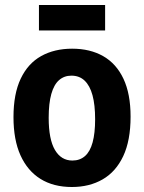

<svg xmlns="http://www.w3.org/2000/svg" viewBox="-20 -735 576 769"><path d="M268 14Q194 14 142 -18.5Q90 -51 62 -113Q34 -175 34 -266Q34 -359 63 -420Q92 -481 145 -510.5Q198 -540 269 -540Q341 -540 393.5 -510Q446 -480 474.5 -419.5Q503 -359 503 -268Q503 -172 473.5 -109.5Q444 -47 391 -16.5Q338 14 268 14ZM270 -92Q300 -92 320.5 -110Q341 -128 351 -165Q361 -202 361 -257Q361 -315 350.5 -353.5Q340 -392 319 -412Q298 -432 266 -432Q237 -432 216.5 -414Q196 -396 185.5 -358.5Q175 -321 175 -263Q175 -177 200 -134.5Q225 -92 270 -92ZM136 -613V-715H401V-613Z"/></svg>

Font: Bricolage Grotesque SemiCondensed
Style: Bold
Weight: 700
Width: 4
Designer: Mathieu Triay
Foundry: Atelier Triay
Version: Version 1.001;gftools[0.9.33.dev8+g029e19f]